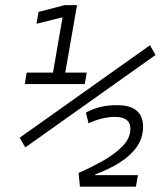

<svg xmlns="http://www.w3.org/2000/svg" viewBox="-20 -713 626 734"><path d="M285.6 0.5 280.3 -51.8Q328.1 -72.8 373.8 -98.4Q419.4 -124 449 -154.8Q478.5 -185.5 478.5 -220.7Q478.5 -266.1 419.4 -266.1Q372.6 -266.1 318.4 -241.7L308.6 -282.7Q334.5 -296.9 363.5 -304Q392.6 -311 427.2 -311Q526.9 -311 526.9 -228.5Q526.9 -185.1 502.4 -150.9Q478 -116.7 436.5 -90.8Q395 -64.9 344.2 -46.4V-43.5H507.3L499.5 0.5ZM74.7 -391.6 82 -435.5H182.6L219.2 -647L119.6 -622.1L127.4 -667.5L227.5 -693.4H274.4L229.5 -435.5H311.5L304.2 -391.6ZM76.7 -149.4 55.2 -186.5 553.2 -540 574.7 -502.9Z"/></svg>

Font: CaskaydiaCove NFP ExtraLight
Style: Italic
Weight: 200
Italic angle: -10°
Designer: Aaron Bell
Foundry: Saja Typeworks
Version: Version 2111.001; VTT 6.35;Nerd Fonts 3.1.1